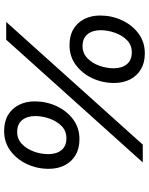

<svg xmlns="http://www.w3.org/2000/svg" viewBox="84 -794 720 928"><g transform="rotate(-90 444.0 -330.0)"><path d="M123 0 716 -660H802L209 0ZM235 -306Q190 -306 158 -325Q126 -344 109 -377.5Q92 -411 92 -454Q92 -511 115 -560Q138 -609 179 -639.5Q220 -670 275 -670Q321 -670 352.5 -651Q384 -632 401 -598.5Q418 -565 418 -522Q418 -466 395 -416.5Q372 -367 331 -336.5Q290 -306 235 -306ZM240 -369Q275 -369 298.5 -392Q322 -415 334.5 -450Q347 -485 347 -520Q347 -559 327.5 -583Q308 -607 270 -607Q236 -607 212 -584Q188 -561 175.5 -526.5Q163 -492 163 -456Q163 -417 182.5 -393Q202 -369 240 -369ZM650 10Q605 10 573 -9Q541 -28 524 -61.5Q507 -95 507 -138Q507 -195 530 -244Q553 -293 594 -323.5Q635 -354 690 -354Q736 -354 767.5 -335Q799 -316 816 -282.5Q833 -249 833 -206Q833 -150 810 -100.5Q787 -51 746 -20.5Q705 10 650 10ZM655 -53Q690 -53 713.5 -76Q737 -99 749.5 -134Q762 -169 762 -204Q762 -243 742.5 -267Q723 -291 685 -291Q651 -291 627 -268Q603 -245 590.5 -210.5Q578 -176 578 -140Q578 -101 597.5 -77Q617 -53 655 -53Z"/></g></svg>

Font: Work Sans
Style: Italic
Weight: 400
Italic angle: -13°
Designer: Wei Huang
Foundry: Wei Huang
Version: Version 2.012